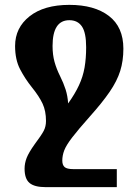

<svg xmlns="http://www.w3.org/2000/svg" viewBox="-20 -522 571 789"><path d="M167 247Q122 247 101.5 230Q81 213 81 171Q81 149 89.5 127Q98 105 123 70Q150 34 159.5 16Q169 -2 169 -25Q169 -66 155 -96Q141 -126 112 -162Q83 -198 62.5 -237.5Q42 -277 42 -333Q42 -408 101.5 -455Q161 -502 265 -502Q368 -502 427.5 -456.5Q487 -411 487 -322Q487 -272 474 -230.5Q461 -189 430.5 -144.5Q400 -100 349 -43Q301 11 276.5 43Q252 75 244 96Q236 117 236 138Q236 156 245.5 164.5Q255 173 282 173H460V247ZM227 -209Q241 -181 249.5 -154.5Q258 -128 260 -97Q288 -136 304.5 -171.5Q321 -207 327.5 -244.5Q334 -282 334 -328Q334 -388 316.5 -413.5Q299 -439 265 -439Q196 -439 196 -333Q196 -297 204 -268Q212 -239 227 -209Z"/></svg>

Font: Noto Serif Armenian Condensed ExtraBold
Style: Regular
Weight: 800
Width: 3
Designer: Monotype Design Team
Foundry: Monotype Imaging Inc.
Version: Version 2.008; ttfautohint (v1.8.4.7-5d5b)